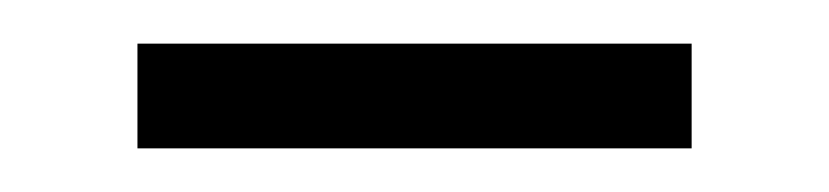

<svg xmlns="http://www.w3.org/2000/svg" viewBox="-20 -308 380 88"><path d="M43 -240H297V-288H43Z"/></svg>

Font: Noto Serif CJK KR Light
Style: Regular
Weight: 300
Designer: Ryoko NISHIZUKA 西塚涼子 (kana & ideographs); Frank Grießhammer (Latin, Greek & Cyrillic); Wenlong ZHANG 张文龙 (bopomofo); San
Foundry: Adobe
Version: Version 2.001;hotconv 1.1.0;makeotfexe 2.6.0